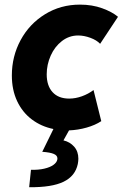

<svg xmlns="http://www.w3.org/2000/svg" viewBox="-20 -553 526 823"><path d="M225.6 131.3Q226.1 129.4 226.1 126Q226.1 113.3 210.4 106.7Q194.8 100.1 161.1 97.7L209 0Q156.7 -10.7 116.5 -41Q76.2 -71.3 53.5 -119.4Q30.8 -167.5 30.8 -229.5Q30.8 -311.5 68.4 -381.1Q106 -450.7 172.9 -491.9Q239.7 -533.2 322.8 -533.2Q375 -533.2 418 -517.6Q460.9 -502 485.8 -481L409.2 -365.2Q394.5 -380.9 367.4 -390.9Q340.3 -400.9 314.9 -400.9Q276.4 -400.9 245.4 -377Q214.4 -353 197.3 -314.5Q180.2 -275.9 180.2 -234.4Q180.2 -185.5 205.3 -158Q230.5 -130.4 276.4 -130.4Q303.7 -130.4 331.3 -140.4Q358.9 -150.4 380.9 -167L414.1 -33.7Q388.2 -16.6 351.3 -6.1Q314.5 4.4 275.9 5.9L252 48.8Q279.8 55.2 297.9 75.7Q315.9 96.2 315.9 127.4Q315.9 136.7 313.5 149.9Q302.7 201.7 252.4 226.1Q202.1 250.5 105 249.5L112.8 174.8Q145 175.8 169.9 169.9Q194.8 164.1 209 153.8Q223.1 143.6 225.6 131.3Z"/></svg>

Font: Reddit Sans Vanilla ExtraBold
Style: Italic
Weight: 800
Italic angle: -11.25°
Designer: Stephen Hutchings
Version: Version 1.013